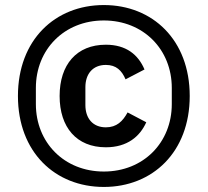

<svg xmlns="http://www.w3.org/2000/svg" viewBox="-20 -729 822 760"><path d="M391 11C584 11 731 -127 731 -349C731 -571 584 -709 391 -709C198 -709 51 -571 51 -349C51 -127 198 11 391 11ZM391 -50C234 -50 122 -165 122 -317V-381C122 -533 234 -648 391 -648C548 -648 660 -533 660 -381V-317C660 -165 548 -50 391 -50ZM399 -146C484 -146 534 -189 559 -245L485 -284C466 -249 442 -225 399 -225C347 -225 318 -261 318 -313V-384C318 -436 347 -472 399 -472C440 -472 462 -450 477 -415L552 -454C527 -513 479 -552 399 -552C283 -552 216 -473 216 -349C216 -225 283 -146 399 -146Z"/></svg>

Font: IBMKR Medm
Style: Regular
Weight: 500
Designer: Mike Abbink; Paul van der Laan; Pieter van Rosmalen; Wujin Sim; Chorong Kim; Dohee Lee;
Foundry: Sandoll Inc.
Version: Version 1.002